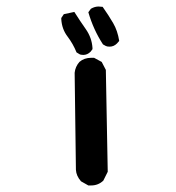

<svg xmlns="http://www.w3.org/2000/svg" viewBox="-20 -563 540 589"><path d="M259.8 -385.7Q262.7 -385.7 268.6 -385.7L292 -373L304.7 -348.6L310.5 -36.1L296.9 -8.8Q281.2 5.9 259.8 5.9Q256.8 5.9 251 5.9L228.5 -6.8Q213.9 -23.4 212.9 -42L209 -339.8Q210.9 -358.4 223.6 -373Q238.3 -385.7 259.8 -385.7ZM235.4 -394.5Q226.6 -394.5 222.7 -397.5L214.8 -402.3Q204.1 -428.7 187 -451.2Q169.9 -473.6 168 -503.9V-507.8L175.8 -519.5L208 -526.4Q226.6 -497.1 243.2 -473.6Q261.7 -447.3 263.7 -416V-412.1Q259.8 -406.2 257.8 -404.3Q248 -394.5 235.4 -394.5ZM258.8 -536.1Q270.5 -543 282.2 -543Q286.1 -543 294.9 -542Q313.5 -515.6 327.1 -492.2Q340.8 -468.8 345.7 -437.5Q340.8 -431.6 338.9 -429.7Q329.1 -419.9 316.4 -419.9Q308.6 -419.9 304.7 -421.9L295.9 -426.8Q266.6 -471.7 251 -525.4Z"/></svg>

Font: JasonHandwriting2
Style: SemiBold
Weight: 600
Version: Version 1.04.7